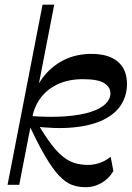

<svg xmlns="http://www.w3.org/2000/svg" viewBox="-20 -792 567 823"><path d="M111.7 -251.9 99.6 -295.4Q191.7 -288.4 258.7 -293.2Q325.6 -298.1 368.7 -312.2Q411.9 -326.2 432.6 -347Q453.4 -367.7 453.4 -392.2Q453.4 -417.6 427.6 -435.1Q401.7 -452.6 334.7 -452.6Q276.2 -452.6 230.9 -432.5Q185.6 -412.4 157 -375.9Q128.3 -339.5 118.1 -289.5L108.1 -333.6Q123.2 -403.3 159.8 -454.2Q196.3 -505.1 250.7 -533.2Q305.1 -561.3 373.5 -561Q446.7 -560.7 485.5 -527.3Q524.3 -493.9 524.3 -432.2Q524.3 -383.1 499.6 -343.7Q474.9 -304.2 424.1 -278.9Q373.3 -253.6 295.6 -245.9Q217.9 -238.1 111.7 -251.9ZM347.8 10.5Q317.4 10.5 290 1.1Q262.7 -8.4 234.2 -38Q205.7 -67.6 171.7 -125.8Q137.7 -183.9 93.3 -281.4L128.9 -284.1Q163.3 -224.3 191.4 -185.2Q219.5 -146.2 245.2 -124.4Q270.9 -102.6 297.8 -93.8Q324.8 -85.1 357.5 -85.1Q383.1 -85.1 408.6 -94.1Q434.1 -103.1 454.3 -120.1L466.1 -58.9Q446.6 -25.9 415 -7.7Q383.4 10.5 347.8 10.5ZM12.4 0 162.4 -772H212.5L62.5 0Z"/></svg>

Font: Savate ExtraLight
Style: Italic
Weight: 200
Italic angle: -11°
Designer: Max Esnée
Foundry: Plomb Type
Version: Version 2.000